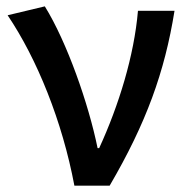

<svg xmlns="http://www.w3.org/2000/svg" viewBox="-20 -584 590 604"><path d="M214 0H325C440 -197 498 -357 529 -550H414C402 -409 354 -253 292 -118H287C259 -256 191 -451 121 -564L4 -536C97 -398 176 -202 214 0Z"/></svg>

Font: Noto Sans HK Medium
Style: Regular
Weight: 500
Designer: Ryoko NISHIZUKA 西塚涼子 (kana, bopomofo & ideographs); Paul D. Hunt (Latin, Greek & Cyrillic); Sandoll Communications 산돌커뮤니
Foundry: Adobe
Version: Version 2.002;hotconv 1.0.116;makeotfexe 2.5.65601